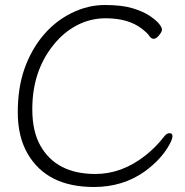

<svg xmlns="http://www.w3.org/2000/svg" viewBox="-20 -731 738 767"><path d="M636 -186Q646 -199 657.5 -199Q669 -199 669 -187Q669 -175 656 -152Q624 -94 558 -46Q471 16 355 16Q168 16 91 -116Q51 -184 51 -282.5Q51 -381 78 -457Q105 -533 153 -590Q201 -647 266 -679Q331 -711 398.5 -711Q466 -711 508 -698.5Q550 -686 576 -669Q602 -652 614.5 -637Q627 -622 627 -613Q627 -604 615.5 -590Q604 -576 594 -576Q584 -576 576.5 -587.5Q569 -599 547 -616Q493 -658 402 -658Q341 -658 287.5 -630Q234 -602 194 -552Q109 -447 109 -295Q109 -205 142 -148Q206 -36 361 -36Q467 -36 561 -110Q604 -144 636 -186Z"/></svg>

Font: LXGW WenKai Lite Light
Style: Regular
Weight: 300
Designer: LXGW / Fontworks Inc.
Foundry: LXGW / Fontworks Inc.
Version: Version 1.511; March 25, 2025